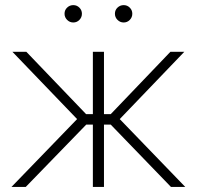

<svg xmlns="http://www.w3.org/2000/svg" viewBox="-20 -741 780 761"><path d="M25.4 0 285.6 -269 29.3 -535.6H84.5L321.3 -288.6H348.1V-535.6H392.1V-288.6H418.9L655.3 -535.6H710.4L454.6 -269L714.4 0H657.7L418.9 -247.1H392.1V0H348.1V-247.1H321.8L82 0ZM470.2 -651.9Q456.1 -651.9 445.8 -662.1Q435.5 -672.4 435.5 -686.5Q435.5 -701.2 445.8 -710.9Q456.1 -720.7 470.2 -720.7Q484.4 -720.7 494.4 -710.7Q504.4 -700.7 504.4 -686.5Q504.4 -672.4 494.4 -662.1Q484.4 -651.9 470.2 -651.9ZM270.5 -651.9Q256.3 -651.9 246.1 -662.1Q235.8 -672.4 235.8 -686.5Q235.8 -701.2 246.1 -710.9Q256.3 -720.7 270.5 -720.7Q284.7 -720.7 294.7 -710.7Q304.7 -700.7 304.7 -686.5Q304.7 -672.4 294.7 -662.1Q284.7 -651.9 270.5 -651.9Z"/></svg>

Font: Inter 20pt ExtraLight
Style: Regular
Weight: 250
Version: Version 4.001;git-66647c0bb